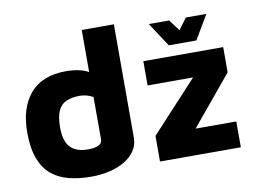

<svg xmlns="http://www.w3.org/2000/svg" viewBox="-78 -830 1274 959"><g transform="rotate(-10 559.0 -350.0)"><path d="M313 15Q248 15 196.5 1.5Q145 -12 109 -43Q73 -74 53.5 -126.5Q34 -179 34 -258Q34 -382 95 -454Q156 -526 279 -526Q293 -526 318 -523.5Q343 -521 371 -511Q399 -501 422 -475L391 -423V-715H554V-141Q554 -103 534.5 -74Q515 -45 481 -25Q447 -5 403.5 5Q360 15 313 15ZM319 -122Q352 -122 371.5 -131Q391 -140 391 -159V-375Q375 -384 358 -388.5Q341 -393 324 -393Q284 -393 256 -381Q228 -369 214 -338.5Q200 -308 200 -252Q200 -210 212 -181Q224 -152 250.5 -137Q277 -122 319 -122ZM662 0V-130L928 -418L942 -385H667V-508H1072V-380L830 -88L824 -131H1072V0ZM806 -564 726 -686H829L872 -629L914 -686H1018L946 -564Z"/></g></svg>

Font: Maven Pro ExtraBold
Style: Regular
Weight: 800
Designer: Joe Prince
Foundry: Joe Prince
Version: Version 2.100